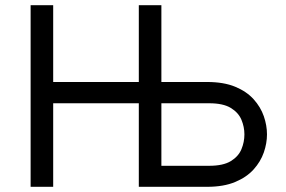

<svg xmlns="http://www.w3.org/2000/svg" viewBox="-20 -720 1104 740"><path d="M98 0V-700H185V-404H515V-700H602V0H515V-322H185V0ZM515 0V-700H602V-404H778Q842 -404 886.2 -385.8Q930.5 -367.5 957.5 -337.5Q984.5 -307.5 996.8 -272Q1009 -236.5 1009 -202Q1009 -168 996.8 -132.5Q984.5 -97 957.5 -67Q930.5 -37 886.2 -18.5Q842 0 778 0ZM602 -81H786Q840 -81 869.5 -99Q899 -117 910.5 -144.8Q922 -172.5 922 -202Q922 -231 910.5 -258.5Q899 -286 869.5 -304Q840 -322 786 -322H602Z"/></svg>

Font: Overpass
Style: Regular
Weight: 400
Designer: Delve Withrington, Dave Bailey, Thomas Jockin
Foundry: Delve Fonts LLC
Version: Version 4.000